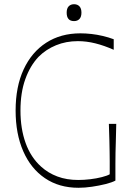

<svg xmlns="http://www.w3.org/2000/svg" viewBox="-20 -874 625 910"><path d="M352 16Q260 16 193 -29.5Q126 -75 90 -157.5Q54 -240 54 -350Q54 -463 92 -545Q130 -627 199 -671.5Q268 -716 361 -716Q386 -716 413 -713Q440 -710 467.5 -703.5Q495 -697 519 -688V-638Q474 -658 432 -668.5Q390 -679 349 -679Q293 -679 245.5 -659.5Q198 -640 163 -605Q123 -563 100 -499Q77 -435 77 -350Q77 -264 101.5 -196Q126 -128 175 -84Q208 -54 252 -37.5Q296 -21 351 -21Q378 -21 407.5 -24.5Q437 -28 462.5 -34.5Q488 -41 500 -48Q500 -86 500 -109.5Q500 -133 499.5 -154.5Q499 -176 498.5 -206Q498 -236 496 -287H531Q530 -236 529 -205Q528 -174 527.5 -150.5Q527 -127 527 -97.5Q527 -68 527 -18Q510 -9 480 -1.5Q450 6 416 11Q382 16 352 16ZM331 -774Q296 -774 296 -814Q296 -834 305.5 -844Q315 -854 331 -854Q347 -854 356.5 -844Q366 -834 366 -814Q366 -794 356.5 -784Q347 -774 331 -774Z"/></svg>

Font: Ojuju ExtraLight
Style: Regular
Weight: 200
Designer: Chisaokwu Joboson, Mirko Velimirovic
Foundry: Udi Foundry
Version: Version 1.000